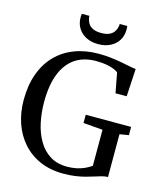

<svg xmlns="http://www.w3.org/2000/svg" viewBox="-138 -1060 988 1171"><g transform="rotate(15 356.0 -474.5)"><path d="M373.5 11Q290 11 225 -17.8Q160 -46.5 115.2 -97.5Q70.5 -148.5 47.5 -216Q24.5 -283.5 24.5 -361.5Q24.5 -453.5 50.5 -526Q76.5 -598.5 125.2 -648.8Q174 -699 242.2 -725.2Q310.5 -751.5 394.5 -751.5Q436 -751.5 473.2 -747Q510.5 -742.5 541.8 -736.5Q573 -730.5 597 -725.8Q621 -721 635.5 -720L625.5 -545H555L531.5 -670Q525 -677 507 -685Q489 -693 460 -698.8Q431 -704.5 390.5 -704.5Q312.5 -704.5 258.5 -667.8Q204.5 -631 176.2 -559.2Q148 -487.5 148 -381.5Q148 -314.5 161.2 -252.5Q174.5 -190.5 202.8 -141.8Q231 -93 276 -64.5Q321 -36 385 -36Q416.5 -36 443.8 -41.8Q471 -47.5 494 -58Q517 -68.5 536 -82V-309.5L413.5 -319.5V-371.5H700V-319.5L643 -310V-40Q624 -39.5 603.8 -34Q583.5 -28.5 560.8 -21Q538 -13.5 510.5 -6.2Q483 1 449 6Q415 11 373.5 11ZM374.5 -807Q332 -807 299.5 -823Q267 -839 248.2 -868.5Q229.5 -898 229.5 -936.5Q229.5 -943 230 -948.8Q230.5 -954.5 231.5 -960H279Q279 -957 279.2 -952.8Q279.5 -948.5 280.5 -944Q283.5 -927 293.2 -911.8Q303 -896.5 322.8 -887Q342.5 -877.5 374.5 -877.5Q407 -877.5 426.8 -887Q446.5 -896.5 456.2 -911.8Q466 -927 469 -944Q470 -948.5 470.2 -952.8Q470.5 -957 470.5 -960H518Q519 -954.5 519.2 -948.8Q519.5 -943 519.5 -937Q519.5 -898 501 -868.8Q482.5 -839.5 449.8 -823.2Q417 -807 374.5 -807Z"/></g></svg>

Font: Merriweather 48pt
Style: Regular
Weight: 400
Version: Version 2.100